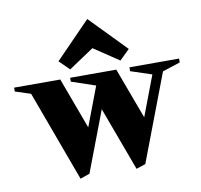

<svg xmlns="http://www.w3.org/2000/svg" viewBox="-166 -871 1026 979"><g transform="rotate(-10 347.0 -382.0)"><path d="M173 16 0 -454 -80 -480V-500H159L257 -235L334 -438L210 -480V-500H449L547 -236L626 -444L517 -480V-500H774V-480L682 -450L511 0L463 16L341 -314L222 -1ZM218 -542 166 -593 348 -780 530 -593 478 -542 348 -629Z"/></g></svg>

Font: Wittgenstein Black
Style: Regular
Weight: 900
Designer: Jörg Drees
Foundry: Jörg Drees
Version: Version 1.303; ttfautohint (v1.8.4.7-5d5b)